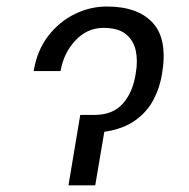

<svg xmlns="http://www.w3.org/2000/svg" viewBox="-20 -558 568 578"><path d="M81.3 -344.1Q91.6 -406.2 125 -449.6Q158.4 -492.9 204.9 -515.6Q251.4 -538.4 301.5 -538.4Q395.2 -538.4 440.3 -488.8Q485.4 -439.3 467.7 -335.2Q461.3 -294.7 442.3 -258.2Q423.3 -221.6 387.3 -195.7Q351.2 -169.7 294 -161.2L266.7 0H186.1L221.6 -212H263.8Q320.3 -212 350.5 -246.8Q380.7 -281.6 388.8 -338.1Q395.2 -374.6 388.7 -405.5Q382.1 -436.4 358.8 -455.3Q335.6 -474.1 291.2 -474.1Q241.8 -473.7 206.7 -435.9Q171.5 -398.1 162.3 -344.1Z"/></svg>

Font: Inter UI Light
Style: Italic
Weight: 300
Italic angle: 9.39999°
Designer: Rasmus Andersson
Foundry: rsms
Version: 3.2;8d6f07862